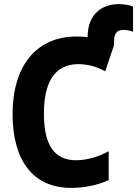

<svg xmlns="http://www.w3.org/2000/svg" viewBox="-20 -901 665 931"><path d="M325 10C388 10 451 -2 507 -28V-168C458 -140 400 -124 349 -124C243 -124 193 -198 193 -350C193 -498 242 -590 360 -590C400 -590 447 -580 490 -555L533 -682V-701C533 -741 550 -756 577 -756C597 -756 614 -751 625 -747V-869C613 -875 587 -881 556 -881C475 -881 405 -833 405 -722V-721C388 -723 370 -724 351 -724C156 -724 41 -581 41 -348C41 -128 136 10 325 10Z"/></svg>

Font: Noto Sans Mono SemiCondensed ExtraBold
Style: Regular
Weight: 800
Width: 4
Designer: Monotype Design Team
Foundry: Monotype Imaging Inc.
Version: Version 2.014